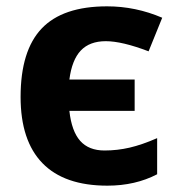

<svg xmlns="http://www.w3.org/2000/svg" viewBox="-20 -576 564 606"><path d="M45 -270Q45 -416 111.5 -486Q178 -556 318 -556Q408 -556 492 -520L449 -414Q365 -446 314 -446Q263 -446 235 -416.5Q207 -387 199 -325H405V-226H199Q206 -162 233 -131.5Q260 -101 310 -101Q350 -101 389 -110Q428 -119 476 -140V-26Q407 10 319 10Q183 10 114 -61Q45 -132 45 -270Z"/></svg>

Font: OpenSansMMV
Style: Bold
Weight: 700
Foundry: Ascender Corporation
Version: Version 4.001